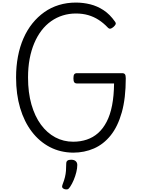

<svg xmlns="http://www.w3.org/2000/svg" viewBox="-20 -1168 1114 1493"><path d="M549 19Q449 18 367.5 -24.5Q286 -67 227 -144.5Q168 -222 136.5 -328.5Q105 -435 105 -565Q105 -652 119.5 -728.5Q134 -805 162.5 -870Q191 -935 232 -986Q273 -1037 324.5 -1073.5Q376 -1110 438 -1129Q500 -1148 570 -1148Q627 -1148 681.5 -1134.5Q736 -1121 785 -1089Q834 -1057 874 -1000Q883 -988 879 -979Q875 -970 863 -959Q849 -947 839 -945Q829 -943 819 -953Q785 -989 747 -1013.5Q709 -1038 665.5 -1050.5Q622 -1063 570 -1063Q517 -1063 468.5 -1048Q420 -1033 378 -1003.5Q336 -974 303 -931Q270 -888 246.5 -832.5Q223 -777 210.5 -710.5Q198 -644 198 -565Q198 -448 224.5 -355.5Q251 -263 298.5 -198.5Q346 -134 410 -100Q474 -66 549 -66Q606 -66 655 -82.5Q704 -99 742.5 -133Q781 -167 809 -220.5Q837 -274 851.5 -348.5Q866 -423 867 -519H579Q564 -519 557.5 -528Q551 -537 551 -559Q551 -582 557.5 -590.5Q564 -599 579 -599H930Q945 -599 951.5 -590.5Q958 -582 958 -559Q958 -404 927 -294Q896 -184 840.5 -115Q785 -46 710.5 -13.5Q636 19 549 19ZM479 302Q467 297 464 288.5Q461 280 467 265Q479 235 485 210Q491 185 493 160Q495 135 495 105Q495 88 504.5 81Q514 74 533 74Q556 74 568.5 85Q581 96 581 115Q581 140 573.5 170.5Q566 201 553.5 231Q541 261 525 285Q515 301 505 304Q495 307 479 302Z"/></svg>

Font: Playwrite CL
Style: Regular
Weight: 400
Designer: Veronika Burian, José Scaglione
Foundry: TypeTogether
Version: Version 1.002